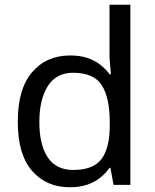

<svg xmlns="http://www.w3.org/2000/svg" viewBox="-20 -780 655 810"><path d="M275 10Q175 10 115 -59.5Q55 -129 55 -267Q55 -405 115.5 -475.5Q176 -546 276 -546Q318 -546 349 -535.5Q380 -525 403 -507Q426 -489 442 -467H448Q447 -480 444.5 -505.5Q442 -531 442 -546V-760H530V0H459L446 -72H442Q426 -49 403 -30.5Q380 -12 348.5 -1Q317 10 275 10ZM289 -63Q374 -63 408.5 -109.5Q443 -156 443 -250V-266Q443 -366 410 -419.5Q377 -473 288 -473Q217 -473 181.5 -416.5Q146 -360 146 -265Q146 -169 181.5 -116Q217 -63 289 -63Z"/></svg>

Font: hexukannada05
Style: Book
Weight: 400
Designer: Jelle Bosma - Monotype Design Team
Foundry: Monotype Imaging Inc.
Version: Version 2.003